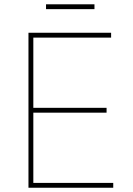

<svg xmlns="http://www.w3.org/2000/svg" viewBox="-20 -881 624 901"><path d="M113.6 0ZM511.4 0H113.6V-727.3H501.4V-704.5H136.4V-375H480.1V-352.3H136.4V-22.7H511.4ZM423.3 -838.1H196V-860.8H423.3Z"/></svg>

Font: Linik Sans Thin
Style: Regular
Weight: 100
Designer: Fonts by Rasmus Andersson / Changes by Cristiano Sobral with parts from Marc Monis
Foundry: rsms
Version: Version 3.020; ttfautohint (v1.6)